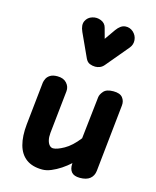

<svg xmlns="http://www.w3.org/2000/svg" viewBox="-135 -1023 915 1125"><g transform="rotate(15 322.0 -460.5)"><path d="M231 10Q170.5 10 133.2 -17.5Q96 -45 81.8 -97Q67.5 -149 75 -222.5L102.5 -482.5Q104 -493.5 110.5 -507.2Q117 -521 132.8 -531Q148.5 -541 176.5 -541Q213.5 -541 233 -519.2Q252.5 -497.5 249.5 -469.5L222 -210.5Q219.5 -184.5 224 -165.8Q228.5 -147 238 -136.8Q247.5 -126.5 260 -126.5Q283.5 -126.5 325.5 -150Q367.5 -173.5 409.5 -227.5L438 -484Q440 -501.5 457 -521.2Q474 -541 516 -541Q556 -541 572 -521Q588 -501 585 -473.5L542 -65Q538.5 -34.5 517.2 -17.2Q496 0 456 0Q420.5 0 405.2 -18Q390 -36 392 -68L392.5 -72.5Q369 -51 340.8 -32.2Q312.5 -13.5 284.2 -1.8Q256 10 231 10ZM374.5 -652.5Q357.5 -652.5 341.2 -659Q325 -665.5 315.5 -685.5L249.5 -829.5Q232 -868 244.2 -893.5Q256.5 -919 283.5 -927Q310.5 -935.5 336.8 -924.5Q363 -913.5 369.5 -887L386.5 -824.5L432 -889.5Q456.5 -923.5 484.2 -926Q512 -928.5 533.5 -909.5Q554.5 -890 557 -862.8Q559.5 -835.5 542 -814L427 -676.5Q416 -663.5 402.2 -658Q388.5 -652.5 374.5 -652.5Z"/></g></svg>

Font: Edu NSW ACT Hand
Style: Regular
Weight: 400
Designer: Tina and Corey Anderson, Eben Sorkin, Mirko Velimirovic
Foundry: Sorkin Type Co.
Version: Version 2.000